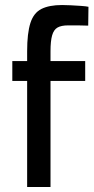

<svg xmlns="http://www.w3.org/2000/svg" viewBox="-20 -744 375 764"><path d="M88 0V-422H29V-501H88V-540Q88 -612 101 -652.5Q114 -693 145 -708.5Q176 -724 227 -724Q240 -724 261.5 -723Q283 -722 303 -720.5Q323 -719 332 -717L331 -642Q314 -643 290 -643Q266 -643 251 -643Q224 -643 209 -634.5Q194 -626 187.5 -603.5Q181 -581 181 -540V-501H319V-422H181V0Z"/></svg>

Font: Cairo Play SemiBold
Style: Regular
Weight: 600
Designer: Mohamed Gaber, Accademia di Belle Arti di Urbino
Foundry: Kief Type Foundry, Accademia di Belle Arti di Urbino
Version: Version 3.130;gftools[0.9.24]